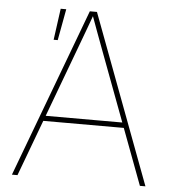

<svg xmlns="http://www.w3.org/2000/svg" viewBox="-52 -776 739 824"><g transform="rotate(5 317.5 -364.0)"><path d="M29.8 0 301.8 -727.5H332.5L605 0H581.1L370.1 -563.5Q355.5 -602.5 341.1 -641.6Q326.7 -680.7 312.5 -719.7H321.3Q307.1 -680.7 292.7 -641.6Q278.3 -602.5 263.7 -563.5L53.7 0ZM136.7 -241.7V-264.2H498V-241.7ZM157.7 -592.3 176.3 -727.5H200.2L175.3 -592.3Z"/></g></svg>

Font: Inter 16pt Thin
Style: Regular
Weight: 250
Version: Version 4.001;git-66647c0bb